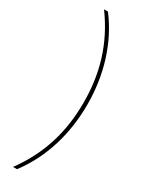

<svg xmlns="http://www.w3.org/2000/svg" viewBox="-296 -825 920 1225"><g transform="rotate(30 164.5 -212.5)"><path d="M276 -213C276 -432 214 -633 93 -793H64C196 -613 249 -422 249 -212C249 -3 196 188 64 368H93C214 208 276 7 276 -213Z"/></g></svg>

Font: Noto Sans Kannada Condensed Thin
Style: Regular
Weight: 100
Width: 3
Designer: Jelle Bosma - Monotype Design Team
Foundry: Monotype Imaging Inc.
Version: Version 2.005